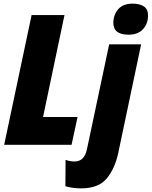

<svg xmlns="http://www.w3.org/2000/svg" viewBox="-20 -797 835 1057"><path d="M795 -712Q795 -747 771.5 -762Q748 -777 711 -777Q657 -777 630.5 -746Q604 -715 604 -671Q604 -606 688 -606Q739 -606 767 -636Q795 -666 795 -712ZM374 0 407 -153H217L335 -714H154L3 0ZM631 45 757 -553H581L459 23Q445 92 391 92Q364 92 341 83L340 228Q358 234 381.5 237Q405 240 426 240Q523 240 568 185Q613 130 631 45Z"/></svg>

Font: Noto Sans Display SemiCondensed Black
Style: Italic
Weight: 900
Width: 4
Designer: Monotype Design team
Foundry: Monotype Imaging Inc.
Version: 1.000